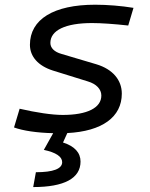

<svg xmlns="http://www.w3.org/2000/svg" viewBox="-20 -547 626 802"><path d="M118.7 234.4C248.5 234.4 316.4 197.8 316.4 127.9C316.4 90.8 291.5 63.5 243.2 48.3L261.2 8.8C406.7 1.5 488.8 -58.1 488.8 -155.8C488.8 -212.9 450.7 -257.8 383.3 -278.3L236.8 -321.8C207 -330.1 190.4 -346.7 190.4 -367.7C190.4 -420.4 253.4 -450.7 364.3 -450.7C402.8 -450.7 458 -446.8 515.6 -440.4L537.6 -514.2C487.3 -522.5 428.7 -527.3 377.4 -527.3C204.1 -527.3 105 -466.3 105 -359.9C105 -311 139.2 -272 200.7 -252.4L346.7 -207C382.8 -196.3 403.3 -174.3 403.3 -147.9C403.3 -96.7 344.7 -66.9 242.2 -66.9C197.3 -66.9 131.8 -76.7 62 -92.8L38.6 -14.6C75.7 -1 134.3 7.8 202.1 9.3L163.1 79.1C213.9 89.8 239.7 107.4 239.7 130.4C239.7 158.2 202.1 172.4 129.9 172.4Z"/></svg>

Font: Cascadia Mono NF SemiLight
Style: Italic
Weight: 350
Italic angle: -10°
Monospace: yes
Designer: Aaron Bell
Foundry: Saja Typeworks
Version: Version 2404.023